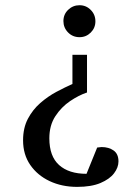

<svg xmlns="http://www.w3.org/2000/svg" viewBox="-20 -607 526 739"><path d="M347.2 -524.9Q347.2 -499.5 329.3 -481.7Q311.5 -463.9 286.1 -463.9Q259.8 -463.9 241.9 -482.2Q224.1 -500.5 224.1 -525.9Q224.1 -551.8 242.4 -569.3Q260.7 -586.9 286.1 -586.9Q311.5 -586.9 329.3 -568.8Q347.2 -550.8 347.2 -524.9ZM436 14.2Q436 37.6 418.9 60.1Q401.9 82.5 366.7 97.4Q331.5 112.3 276.9 112.3Q218.3 112.3 171.1 90.1Q124 67.9 96.4 27.8Q68.8 -12.2 68.8 -66.9Q68.8 -114.7 87.4 -149.9Q106 -185.1 135 -210.4Q164.1 -235.8 197 -253.4Q230 -271 258.8 -283.7V-396H314.9V-251Q283.7 -240.7 250 -218Q216.3 -195.3 193.1 -159.9Q169.9 -124.5 169.9 -74.7Q169.9 -5.4 207.5 28.3Q245.1 62 313 62L354 -39.1Q354 -39.1 361.8 -40Q369.6 -41 371.1 -41Q398.4 -41 417.2 -27.8Q436 -14.6 436 14.2Z"/></svg>

Font: Abyssinica SIL
Style: Regular
Weight: 400
Designer: Victor Gaultney and Lorna Evans
Foundry: SIL International
Version: Version 2.100